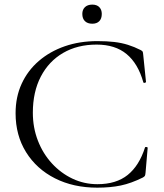

<svg xmlns="http://www.w3.org/2000/svg" viewBox="-20 -818 726 850"><path d="M411 -636Q453 -636 485.5 -632.2Q518 -628.4 546.2 -619.6Q574.4 -610.8 603.2 -596.2Q609.8 -592.4 611.5 -589.5Q613.2 -586.6 614.2 -574L626.4 -455Q626.4 -452.8 621 -451.4Q615.6 -450 614.4 -454Q591.2 -536.6 540.5 -578.6Q489.8 -620.6 407.8 -620.6Q323 -620.6 259.5 -583.7Q196 -546.8 160.7 -479Q125.4 -411.2 125.4 -319Q125.4 -253 147.8 -195.3Q170.2 -137.6 210 -94.4Q249.8 -51.2 301.2 -26.9Q352.6 -2.6 411.4 -2.6Q494.4 -2.6 545.3 -43.5Q596.2 -84.4 622 -165.2Q623.2 -168.2 628.5 -167.2Q633.8 -166.2 633.8 -164L624.4 -54.4Q623.4 -42.4 621.3 -39.3Q619.2 -36.2 612.6 -32.2Q560.6 -6.4 514.7 3.2Q468.8 12.8 410.6 12.8Q305 12.8 223.4 -28.5Q141.8 -69.8 95.4 -144.3Q49 -218.8 49 -316.8Q49 -388.8 75.9 -447.3Q102.8 -505.8 151.9 -548.1Q201 -590.4 266.8 -613.2Q332.6 -636 411 -636ZM388.6 -713Q367.8 -713 356.1 -724.3Q344.4 -735.6 344.4 -756.4Q344.4 -775.2 356.1 -786.4Q367.8 -797.6 388.6 -797.6Q408.6 -797.6 419.6 -786.4Q430.6 -775.2 430.6 -756.4Q430.6 -735.6 419.6 -724.3Q408.6 -713 388.6 -713Z"/></svg>

Font: Cormorant Garamond Light
Style: Regular
Weight: 300
Designer: Christian Thalmann (Catharsis Fonts)
Foundry: Catharsis Fonts
Version: Version 4.001